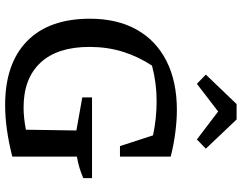

<svg xmlns="http://www.w3.org/2000/svg" viewBox="-117 -817 943 749"><g transform="rotate(90 354.5 -442.5)"><path d="M390 9Q228 9 140.5 -76.5Q53 -162 53 -322Q53 -428 95.5 -504Q138 -580 218 -620.5Q298 -661 409 -661Q449 -661 496 -655Q543 -649 591 -637V-439H550L508 -568Q442 -582 374 -582Q304 -582 236 -564Q200 -509 181.5 -449Q163 -389 163 -320Q163 -195 224.5 -129Q286 -63 399 -63Q439 -63 486 -72L489 -269L360 -292V-330H675V-296Q657 -288 636 -281.5Q615 -275 591 -271V-19Q481 9 390 9ZM446 -894 560 -774 524 -739 415 -822 307 -739 271 -774 386 -894Z"/></g></svg>

Font: Piazzolla Medium
Style: Regular
Weight: 500
Designer: Juan Pablo del Peral
Foundry: Huerta Tipografica
Version: Version 1.330